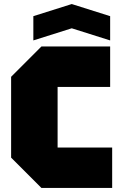

<svg xmlns="http://www.w3.org/2000/svg" viewBox="-20 -930 600 950"><path d="M35 -150V-550L185 -700H525V-500H265V-200H535V0H185ZM145 -730V-850L335 -910L525 -850V-730L335 -790Z"/></svg>

Font: Tektur Black
Style: Regular
Weight: 900
Designer: Adam Jagosz
Foundry: Adam Jagosz
Version: Version 1.005;gftools[0.9.30]